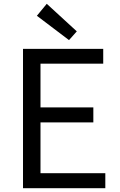

<svg xmlns="http://www.w3.org/2000/svg" viewBox="-20 -990 629 1010"><path d="M101 0V-733H523V-655H193V-425H471V-346H193V-79H534V0ZM343 -779 174 -907 226 -970 384 -825Z"/></svg>

Font: Noto Sans KR
Style: Regular
Weight: 400
Designer: Ryoko NISHIZUKA  (kana, bopomofo & ideographs); Paul D. Hunt (Latin, Greek & Cyrillic); Sandoll Communications , Soo-you
Foundry: Adobe
Version: Version 2.004-H2;hotconv 1.0.118;makeotfexe 2.5.65603